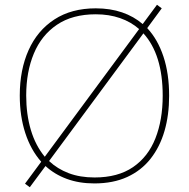

<svg xmlns="http://www.w3.org/2000/svg" viewBox="-20 -760 794 806"><path d="M690 -358Q690 -277 670.5 -210Q651 -143 612 -93.5Q573 -44 514 -17Q455 10 376 10Q312 10 260.5 -9Q209 -28 171 -63L105 26L85 11L153 -81Q109 -131 86 -202Q63 -273 63 -359Q63 -467 100 -549.5Q137 -632 208.5 -678.5Q280 -725 382 -725Q443 -725 492.5 -708Q542 -691 579 -659L639 -740L659 -725L598 -642Q642 -595 666 -523Q690 -451 690 -358ZM663 -358Q663 -531 582 -620L186 -84Q221 -51 268.5 -33Q316 -15 377 -15Q475 -15 538.5 -58.5Q602 -102 632.5 -179.5Q663 -257 663 -358ZM90 -359Q90 -280 109.5 -214.5Q129 -149 168 -102L564 -638Q530 -668 484 -684Q438 -700 382 -700Q284 -700 219 -656Q154 -612 122 -535Q90 -458 90 -359Z"/></svg>

Font: Noto Sans Armenian Thin
Style: Regular
Weight: 250
Version: Version 2.007